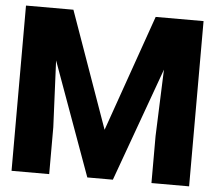

<svg xmlns="http://www.w3.org/2000/svg" viewBox="-51 -767 926 823"><g transform="rotate(5 412.0 -355.5)"><path d="M28 0H190V-202L177 -488L354 0H464L641 -489L630 -202V0H792V-711H586L410 -210L232 -711H28Z"/></g></svg>

Font: Asimov Pro
Style: Blk
Weight: 900
Designer: Google
Version: Version 2.000980; 2014